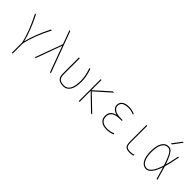

<svg xmlns="http://www.w3.org/2000/svg" viewBox="141 -1874 3217 3217"><g transform="rotate(45 1750.0 -265.0)"><path d="M249 -66.4H251Q301.8 -270.5 427.7 -519.5H450.2Q301.8 -230.5 259.8 -19.5V219.7H240.2V-19.5Q198.2 -230.5 49.8 -519.5H72.3Q198.2 -270.5 249 -66.4Z M754.9 -458H752.9L585.9 0H565.4L744.1 -487.3L654.3 -730.5H674.8L945.3 0H923.8Z M1245.1 9.8Q1165 9.8 1127.4 -25.9Q1089.8 -61.5 1089.8 -139.6V-519.5H1110.4V-139.6Q1110.4 -69.3 1141.1 -39.6Q1171.9 -9.8 1245.1 -9.8Q1389.6 -9.8 1389.6 -269.5Q1389.6 -376 1339.8 -519.5H1361.3Q1410.2 -377 1410.2 -269.5Q1410.2 -128.9 1366.7 -59.6Q1323.2 9.8 1245.1 9.8Z M1924.8 0H1896.5L1625 -262.7V0H1605.5V-519.5H1625V-278.3L1894.5 -519.5H1924.8L1644.5 -269.5Z M2213.9 -286.1Q2156.2 -300.8 2127.9 -333.5Q2099.6 -366.2 2099.6 -405.3Q2099.6 -462.9 2144 -496.6Q2188.5 -530.3 2269.5 -530.3Q2340.8 -530.3 2405.3 -502V-480.5Q2339.8 -510.7 2269.5 -509.8Q2244.1 -509.8 2222.2 -505.9Q2200.2 -502 2175.3 -492.2Q2150.4 -482.4 2135.3 -459.5Q2120.1 -436.5 2120.1 -405.3Q2120.1 -356.4 2168.5 -325.7Q2216.8 -294.9 2304.7 -294.9H2349.6V-275.4H2304.7Q2207 -275.4 2158.7 -240.2Q2110.4 -205.1 2110.4 -139.6Q2110.4 -76.2 2151.9 -43Q2193.4 -9.8 2269.5 -9.8Q2341.8 -9.8 2410.2 -40V-17.6Q2339.8 10.7 2269.5 9.8Q2182.6 9.8 2136.2 -29.8Q2089.8 -69.3 2089.8 -139.6Q2089.8 -253.9 2213.9 -284.2Z M2710 -519.5V-129.9Q2710 -57.6 2731.9 -33.7Q2753.9 -9.8 2820.3 -9.8Q2860.4 -9.8 2900.4 -24.4V-2.9Q2861.3 9.8 2820.3 9.8Q2745.1 9.8 2717.8 -20Q2690.4 -49.8 2690.4 -129.9V-519.5Z M3221.7 -589.8H3197.3L3317.4 -750H3341.8ZM3469.7 0H3449.2Q3411.1 -140.6 3386.7 -214.8Q3311.5 9.8 3205.1 9.8Q3135.7 9.8 3092.8 -58.1Q3049.8 -126 3049.8 -259.8Q3049.8 -391.6 3092.3 -460.9Q3134.8 -530.3 3205.1 -530.3Q3240.2 -530.3 3265.1 -513.2Q3290 -496.1 3320.8 -440.4Q3351.6 -384.8 3386.7 -281.2Q3412.1 -370.1 3440.4 -519.5H3460Q3429.7 -351.6 3398.4 -248Q3430.7 -142.6 3469.7 0ZM3377 -247.1Q3347.7 -335 3324.2 -389.6Q3300.8 -444.3 3279.8 -469.7Q3258.8 -495.1 3242.7 -502.4Q3226.6 -509.8 3205.1 -509.8Q3140.6 -509.8 3105.5 -443.8Q3070.3 -377.9 3070.3 -259.8Q3070.3 -141.6 3105.5 -75.7Q3140.6 -9.8 3205.1 -9.8Q3303.7 -9.8 3377 -247.1Z"/></g></svg>

Font: Mgen+ 1mn thin
Style: Regular
Weight: 100
Designer: [Source Han Sans]
Ryoko NISHIZUKA  (kana & ideographs); Paul D. Hunt (Latin, Greek & Cyrillic); Wenlong ZHANG  (bopomofo
Version: Version 1.059.20150602